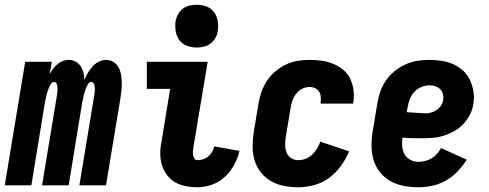

<svg xmlns="http://www.w3.org/2000/svg" viewBox="-39 -780 2059 808"><path d="M-19 0 67 -520H179L170 -468Q177 -480 185 -491Q193 -502 203.5 -510.5Q214 -519 226 -523.5Q238 -528 251 -528Q266 -528 279.5 -520.5Q293 -513 301 -500.5Q309 -488 312.5 -473.5Q316 -459 316 -443Q322 -458 330.5 -473Q339 -488 350.5 -500.5Q362 -513 377 -520.5Q392 -528 407 -528Q424 -528 438 -519.5Q452 -511 459.5 -497.5Q467 -484 470 -468Q473 -452 473.5 -435Q474 -418 472 -401.5Q470 -385 468 -368L407 0H295L359 -387Q360 -394 360 -401Q360 -408 359.5 -415Q359 -422 355.5 -428.5Q352 -435 345 -435Q337 -435 332 -427Q327 -419 324 -411.5Q321 -404 318.5 -396Q316 -388 314 -380.5Q312 -373 310.5 -365Q309 -357 307 -349L250 0H138L202 -387Q203 -394 203 -401Q203 -408 202.5 -415Q202 -422 199 -428.5Q196 -435 188 -435Q181 -435 175.5 -427Q170 -419 167 -411.5Q164 -404 161.5 -396Q159 -388 157 -380.5Q155 -373 153.5 -365Q152 -357 150 -349L93 0Z M792 8Q767 8 743 3.5Q719 -1 699 -12.5Q679 -24 664.5 -42.5Q650 -61 643 -83Q636 -105 635.5 -130Q635 -155 640 -180L677 -406H579V-520H835L775 -161Q774 -153 773 -144.5Q772 -136 773.5 -128Q775 -120 779 -113Q783 -106 792 -106Q803 -106 815 -109.5Q827 -113 837 -121.5Q847 -130 853.5 -141Q860 -152 863 -164L969 -145Q962 -115 946.5 -86.5Q931 -58 907 -35.5Q883 -13 852.5 -2.5Q822 8 792 8ZM789 -580Q767 -580 747 -587.5Q727 -595 715.5 -611.5Q704 -628 700.5 -649Q697 -670 700 -692Q703 -707 710.5 -720.5Q718 -734 730.5 -743.5Q743 -753 758.5 -756.5Q774 -760 789 -760Q811 -760 830.5 -752.5Q850 -745 862 -728.5Q874 -712 877.5 -691Q881 -670 877 -648Q875 -633 867 -619.5Q859 -606 846.5 -596.5Q834 -587 819 -583.5Q804 -580 789 -580Z M1216 8Q1186 8 1156.5 2.5Q1127 -3 1102 -17.5Q1077 -32 1059 -54.5Q1041 -77 1032.5 -105Q1024 -133 1024 -163.5Q1024 -194 1029 -225L1049 -345Q1053 -369 1061.5 -393.5Q1070 -418 1084.5 -440Q1099 -462 1119.5 -479.5Q1140 -497 1164.5 -508.5Q1189 -520 1214 -524Q1239 -528 1263 -528Q1289 -528 1314.5 -524.5Q1340 -521 1363 -511.5Q1386 -502 1405 -486.5Q1424 -471 1434.5 -449Q1445 -427 1448.5 -402Q1452 -377 1448 -350L1447 -344H1310V-346Q1312 -359 1311 -371.5Q1310 -384 1304 -394Q1298 -404 1287 -409Q1276 -414 1263 -414Q1248 -414 1233 -406.5Q1218 -399 1207.5 -385.5Q1197 -372 1191.5 -356.5Q1186 -341 1184 -326L1164 -206Q1161 -189 1161 -171.5Q1161 -154 1166.5 -139Q1172 -124 1185.5 -115Q1199 -106 1217 -106Q1232 -106 1247.5 -112Q1263 -118 1275 -129.5Q1287 -141 1295.5 -155Q1304 -169 1309 -184L1430 -143Q1417 -111 1396 -82Q1375 -53 1346 -31.5Q1317 -10 1283 -1Q1249 8 1216 8Z M1722 8Q1691 8 1661 2.5Q1631 -3 1605.5 -17Q1580 -31 1561.5 -53.5Q1543 -76 1534 -104Q1525 -132 1524.5 -162.5Q1524 -193 1529 -225L1549 -345Q1553 -370 1561.5 -394.5Q1570 -419 1585 -441Q1600 -463 1621.5 -480.5Q1643 -498 1667.5 -509Q1692 -520 1717.5 -524Q1743 -528 1768 -528Q1794 -528 1820 -524Q1846 -520 1869 -509.5Q1892 -499 1910.5 -482Q1929 -465 1939 -443Q1949 -421 1953.5 -395Q1958 -369 1953 -343Q1950 -320 1939 -298.5Q1928 -277 1911.5 -259Q1895 -241 1873 -228.5Q1851 -216 1828.5 -209Q1806 -202 1783 -200Q1760 -198 1738 -198Q1717 -198 1696.5 -198.5Q1676 -199 1655 -201Q1652 -183 1653.5 -164.5Q1655 -146 1663.5 -131Q1672 -116 1687.5 -107.5Q1703 -99 1722 -99Q1736 -99 1750 -102.5Q1764 -106 1777 -113.5Q1790 -121 1800 -132.5Q1810 -144 1817 -157L1925 -108Q1909 -82 1887 -59Q1865 -36 1838 -20.5Q1811 -5 1781 1.5Q1751 8 1722 8ZM1750 -303Q1762 -303 1774.5 -306Q1787 -309 1798 -316.5Q1809 -324 1816.5 -335Q1824 -346 1826 -359Q1828 -372 1825 -384Q1822 -396 1813.5 -404.5Q1805 -413 1793 -417Q1781 -421 1768 -421Q1751 -421 1733.5 -413.5Q1716 -406 1703.5 -392Q1691 -378 1685 -361Q1679 -344 1676 -327L1673 -308Q1683 -307 1692 -306.5Q1701 -306 1711 -305.5Q1721 -305 1730.5 -304Q1740 -303 1750 -303Z"/></svg>

Font: Iosevka Curly Heavy
Style: Italic
Weight: 900
Italic angle: -9°
Monospace: yes
Designer: Belleve Invis
Foundry: Belleve Invis
Version: Version 22.1.2; ttfautohint (v1.8.4)